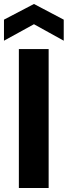

<svg xmlns="http://www.w3.org/2000/svg" viewBox="-30 -947 341 967"><path d="M65 0V-700H215V0ZM-10 -742V-848L141 -927L291 -848V-742L141 -825Z"/></svg>

Font: DM Sans 24pt Black
Style: Regular
Weight: 900
Designer: Colophon Foundry, Jonny Pinhorn
Foundry: Colophon Foundry
Version: Version 4.004;gftools[0.9.30]